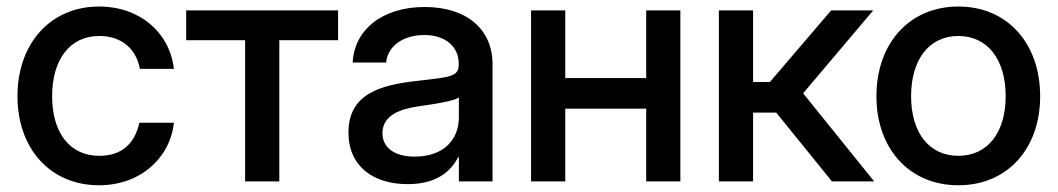

<svg xmlns="http://www.w3.org/2000/svg" viewBox="-20 -547 3190 579"><path d="M278.8 11.7C401.9 11.7 492.7 -69.3 504.4 -176.8H400.4C386.7 -116.7 350.1 -77.1 279.3 -77.1C189.9 -77.1 137.2 -147.5 137.2 -256.8C137.2 -367.2 190.4 -438.5 279.3 -438.5C349.1 -438.5 391.1 -397.5 401.9 -339.4H504.4C491.7 -448.7 401.9 -527.3 278.8 -527.3C131.8 -527.3 32.7 -415.5 32.7 -256.8C32.7 -99.1 131.3 11.7 278.8 11.7Z M719.2 -425.8V0H822.3V-425.8H999.5V-515.6H541.5V-425.8Z M1209.5 8.3C1298.3 8.3 1340.3 -31.7 1361.8 -73.2H1363.8V0H1465.3V-353.5C1465.3 -458.5 1387.7 -525.9 1260.7 -525.9C1131.8 -525.9 1048.3 -456.5 1043.5 -358.4H1144.5C1148.4 -405.8 1193.4 -441.4 1259.3 -441.4C1324.7 -441.4 1363.3 -405.3 1363.3 -355.5V-351.1C1363.3 -313.5 1331.1 -314.5 1234.4 -302.7C1129.4 -290.5 1030.8 -265.1 1030.8 -147.5C1030.8 -44.4 1106.9 8.3 1209.5 8.3ZM1230.5 -74.7C1170.4 -74.7 1133.3 -101.1 1133.3 -145.5C1133.3 -197.8 1184.1 -217.8 1240.2 -226.1C1294.9 -233.9 1349.6 -242.2 1363.8 -253.4V-192.9C1363.8 -129.4 1321.3 -74.7 1230.5 -74.7Z M1684.6 -311.5V-515.6H1581.5V0H1684.6V-219.2H1928.7V0H2031.7V-515.6H1928.7V-311.5Z M2147.9 -515.6V0H2251V-207.5H2320.8L2488.8 0H2616.2L2401.9 -265.6L2613.3 -515.6H2486.3L2301.8 -299.8H2251V-515.6Z M2870.1 11.7C3017.6 11.7 3116.7 -98.1 3116.7 -256.8C3116.7 -416.5 3017.6 -527.3 2870.1 -527.3C2722.7 -527.3 2623 -416.5 2623 -256.8C2623 -98.1 2722.7 11.7 2870.1 11.7ZM2870.1 -77.1C2781.7 -77.1 2727.5 -147 2727.5 -256.8C2727.5 -367.7 2782.2 -438.5 2870.1 -438.5C2958 -438.5 3012.7 -367.7 3012.7 -256.8C3012.7 -147.5 2958.5 -77.1 2870.1 -77.1Z"/></svg>

Font: Inteeer Medium
Style: Regular
Weight: 500
Designer: Rasmus Andersson
Foundry: rsms
Version: Version 4.001;Glyphs 3.4 (3402)